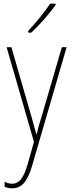

<svg xmlns="http://www.w3.org/2000/svg" viewBox="-20 -784 390 1046"><path d="M283 -757V-764H253C221 -715 179 -665 134 -616V-606H150C193 -645 249 -709 283 -757ZM16 -527 165 -11 129 116C106 195 79 217 46 217C32 217 18 213 5 206V234C19 239 31 242 46 242C95 242 128 210 154 122L343 -527H317L207 -150C196 -116 188 -89 180 -52H178C173 -71 169 -86 151 -150L42 -527Z"/></svg>

Font: Noto Sans Gurmukhi Condensed Thin
Style: Regular
Weight: 100
Width: 3
Designer: Jelle Bosma - Monotype Design Team
Foundry: Monotype Imaging Inc.
Version: Version 2.004